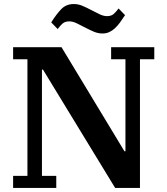

<svg xmlns="http://www.w3.org/2000/svg" viewBox="-20 -932 827 952"><path d="M45 -60H116V-638H45V-698H285L597 -182H602V-638H531V-698H745V-638H674V0H551L193 -587H188V-60H259V0H45ZM488 -766Q466 -766 445 -775Q424 -784 403 -795Q382 -806 361.5 -816Q341 -826 324 -826Q308 -826 297 -820Q286 -814 266 -788L234 -821Q259 -861 283.5 -886.5Q308 -912 346 -912Q368 -912 389 -903Q410 -894 431 -883Q452 -872 472.5 -862Q493 -852 510 -852Q526 -852 537 -858Q548 -864 568 -890L600 -857Q587 -837 575 -820.5Q563 -804 550 -792Q537 -780 522 -773Q507 -766 488 -766Z"/></svg>

Font: IBM Plex Serif SmBld
Style: Regular
Weight: 600
Designer: Mike Abbink, Paul van der Laan, Pieter van Rosmalen
Foundry: Bold Monday
Version: Version 3.001